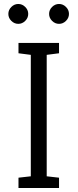

<svg xmlns="http://www.w3.org/2000/svg" viewBox="-20 -946 390 966"><path d="M73 0V-52L135 -59V-670L73 -678V-730H277V-678L215 -670V-59L277 -52V0ZM277 -826Q257 -826 242 -841Q227 -856 227 -876Q227 -896 242 -911Q257 -926 277 -926Q297 -926 312 -911Q327 -896 327 -876Q327 -856 312 -841Q297 -826 277 -826ZM72 -826Q52 -826 37 -841Q22 -856 22 -876Q22 -896 37 -911Q52 -926 72 -926Q92 -926 107 -911Q122 -896 122 -876Q122 -856 107 -841Q92 -826 72 -826Z"/></svg>

Font: Fauna One
Style: Regular
Weight: 400
Designer: Eduardo Rodriguez Tunni
Foundry: Eduardo Rodriguez Tunni
Version: Version 2.001; ttfautohint (v1.8.4.7-5d5b);gftools[0.9.23]